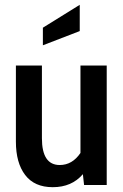

<svg xmlns="http://www.w3.org/2000/svg" viewBox="-20 -768 511 797"><path d="M423 -496V0H329L324 -45Q278 9 199 9Q123 9 84.5 -41.5Q46 -92 46 -180V-496H154V-194Q154 -83 228 -83Q280 -83 314 -133V-496ZM158 -653 311 -748V-639L158 -580Z"/></svg>

Font: Cabin Condensed SemiBold
Style: Regular
Weight: 600
Width: 3
Designer: Pablo Impallari
Foundry: Pablo Impallari. http://www.impallari.com Igino Marini. http://www.ikern.com
Version: Version 2.200